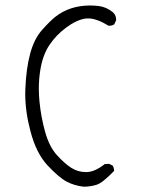

<svg xmlns="http://www.w3.org/2000/svg" viewBox="-20 -728 540 717"><path d="M316.4 -707.5Q240.7 -707.5 187 -665.5Q165.5 -648.4 136.5 -615.5Q107.4 -582.5 92.5 -527.1Q77.6 -471.7 74.7 -396Q74.2 -387.2 74.2 -378.4Q74.2 -311 93.8 -237.8Q115.2 -155.8 157.2 -110.8Q199.7 -65.4 228.5 -50Q257.3 -34.7 292.5 -30.8Q317.9 -30.8 340.8 -38.1Q362.3 -44.4 406.2 -89.8Q406.2 -89.8 406.2 -90.6Q406.2 -91.3 406 -92.3Q405.8 -93.3 405.8 -94.5Q405.8 -95.7 405.5 -96.7Q405.3 -97.7 405 -98.6Q404.8 -99.6 404.5 -100.6Q404.3 -101.6 404.1 -102.5Q403.8 -103.5 403.3 -104.5Q402.8 -105.5 402.3 -106.4Q401.4 -107.9 400.4 -109.9L387.2 -116.2L371.1 -115.2Q334.5 -86.4 304.2 -85.4Q302.2 -85.4 300.3 -85.4Q271 -85.4 245.6 -101.6Q220.7 -117.7 192.4 -148.9Q164.1 -180.2 148.7 -234.9Q133.3 -289.6 127.4 -349.1Q125 -373.5 125 -397Q125 -432.1 130.4 -465.8Q139.6 -523.4 165 -560.5Q189.5 -597.2 227.3 -625.2Q265.1 -653.3 298.8 -658.7Q303.7 -659.2 309.6 -659.2Q340.8 -659.2 385.7 -631.8Q386.7 -631.8 387.7 -631.8Q398.9 -631.8 406.7 -637.2L413.6 -651.9Q413.6 -652.8 413.6 -655.8Q413.6 -658.7 412.6 -663.6Q410.6 -673.3 402.3 -681.6Q377.9 -702.1 348.1 -705.6Q331.5 -707.5 316.4 -707.5Z"/></svg>

Font: NaikaiFont
Style: ExtraLight
Weight: 200
Version: Version 1.89